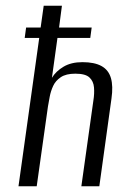

<svg xmlns="http://www.w3.org/2000/svg" viewBox="-20 -650 453 670"><path d="M44.5 0 116.9 -517.7H66.2L71.1 -553.9H121.8L132.5 -630H196.1L186.1 -553.9H299.9L295 -517.7H180.5L161.2 -378.5Q175.1 -401.4 201.7 -417.2Q228.3 -433.1 267.6 -433.1Q309.7 -433.1 334.2 -419.5Q358.7 -406 367 -377.8Q375.3 -349.7 369 -306.1L326.6 0H263.9L305.7 -298.1Q309.9 -323.6 308 -345.1Q306.2 -366.5 292.1 -379.7Q278.1 -392.9 242.9 -392.9Q210.3 -392.9 192.1 -380.6Q173.9 -368.4 165.5 -350.2Q157.1 -331.9 153.5 -312.6Q150 -293.3 147.3 -278.2L108.1 0Z"/></svg>

Font: Alumni Sans Thin
Style: Italic
Weight: 100
Italic angle: -8°
Designer: Robert E. Leuschke
Foundry: Robert E. Leuschke
Version: Version 1.016